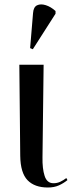

<svg xmlns="http://www.w3.org/2000/svg" viewBox="-20 -824 322 854"><path d="M193 10Q134 10 102.5 -22.5Q71 -55 70 -131L66 -536H174L169 -124Q168 -74 178.5 -41.5Q189 -9 218 -9Q234 -9 248 -15.5Q262 -22 275 -32L280 -23Q263 -9 242 0.5Q221 10 193 10ZM126 -605 114 -610 127 -766Q129 -793 145 -800.5Q161 -808 183.5 -801Q206 -794 227 -775V-763Z"/></svg>

Font: Noto Serif Display ExtraCondensed Medium
Style: Regular
Weight: 500
Width: 2
Designer: Monotype Design Team
Foundry: Monotype Imaging Inc.
Version: Version 2.009